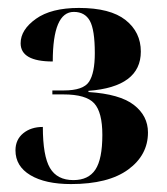

<svg xmlns="http://www.w3.org/2000/svg" viewBox="-20 -845 420 484"><path d="M159 -381Q253 -381 303 -417.5Q353 -454 353 -511Q353 -553 317.5 -580.5Q282 -608 203 -613V-616Q335 -626 335 -715Q335 -764 296.5 -794.5Q258 -825 179 -825Q109 -825 70.5 -797.5Q32 -770 32 -736Q32 -690 113 -690Q113 -815 166 -815Q194 -815 206.5 -792.5Q219 -770 219 -711Q219 -661 204.5 -639Q190 -617 141 -617H112V-607H140Q197 -607 217.5 -584.5Q238 -562 238 -505Q238 -444 220.5 -417.5Q203 -391 165 -391Q124 -391 106 -421.5Q88 -452 88 -525Q58 -525 38.5 -509Q19 -493 19 -466Q19 -426 56.5 -403.5Q94 -381 159 -381Z"/></svg>

Font: Noto Serif Display SemiCondensed Extra
Style: Regular
Weight: 800
Width: 4
Designer: Monotype Design Team
Foundry: Monotype Imaging Inc.
Version: Version 1.900